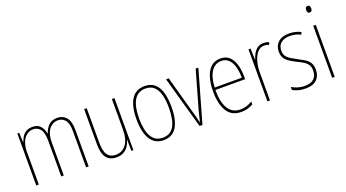

<svg xmlns="http://www.w3.org/2000/svg" viewBox="-55 -1270 3290 1828"><g transform="rotate(-20 1590.0 -356.5)"><path d="M485 -537Q540 -537 574 -497Q608 -457 608 -370V0H582V-368Q582 -447 553.5 -480Q525 -513 484 -513Q427 -513 391.5 -466.5Q356 -420 356 -336V0H330V-357Q330 -446 302 -479.5Q274 -513 232 -513Q192 -513 162.5 -489Q133 -465 118 -424Q103 -383 103 -333V0H77V-527H96L100 -429H102Q110 -453 124.5 -478Q139 -503 165 -520Q191 -537 232 -537Q285 -537 312 -506Q339 -475 347 -430H350Q366 -477 397 -507Q428 -537 485 -537Z M1061 -527V0H1041L1039 -112H1037Q1029 -82 1011.5 -54Q994 -26 964 -8Q934 10 888 10Q754 10 754 -166V-527H780V-173Q780 -90 808 -52.5Q836 -15 889 -15Q955 -15 995 -66.5Q1035 -118 1035 -227V-527Z M1543 -264Q1543 -131 1499.5 -60.5Q1456 10 1368 10Q1279 10 1234 -61Q1189 -132 1189 -265Q1189 -397 1234 -467Q1279 -537 1368 -537Q1431 -537 1470 -503Q1509 -469 1526 -407.5Q1543 -346 1543 -264ZM1215 -265Q1215 -146 1252 -80.5Q1289 -15 1367 -15Q1445 -15 1481 -78.5Q1517 -142 1517 -265Q1517 -339 1502.5 -394.5Q1488 -450 1455.5 -481Q1423 -512 1368 -512Q1290 -512 1252.5 -447.5Q1215 -383 1215 -265Z M1732 0 1584 -527H1611L1716 -148Q1725 -119 1732 -92Q1739 -65 1745 -35H1748Q1755 -64 1761.5 -91Q1768 -118 1776 -148L1884 -527H1911L1761 0Z M2137 -537Q2194 -537 2228 -503.5Q2262 -470 2277 -415.5Q2292 -361 2292 -298V-271H1991Q1990 -147 2031 -81Q2072 -15 2153 -15Q2185 -15 2213.5 -23.5Q2242 -32 2274 -51V-22Q2248 -7 2218.5 1.5Q2189 10 2153 10Q2055 10 2010 -64Q1965 -138 1965 -263Q1965 -343 1983.5 -405Q2002 -467 2040 -502Q2078 -537 2137 -537ZM2137 -512Q2075 -512 2036.5 -458Q1998 -404 1992 -295H2267Q2267 -356 2253.5 -405Q2240 -454 2211 -483Q2182 -512 2137 -512Z M2571 -535Q2585 -535 2599.5 -532.5Q2614 -530 2627 -524L2619 -500Q2610 -504 2597.5 -507Q2585 -510 2571 -510Q2529 -510 2501 -476.5Q2473 -443 2459 -391Q2445 -339 2445 -283V0H2419V-527H2440L2444 -414H2446Q2454 -442 2469.5 -470Q2485 -498 2510 -516.5Q2535 -535 2571 -535Z M2956 -126Q2956 -64 2918.5 -27Q2881 10 2805 10Q2763 10 2729.5 0Q2696 -10 2675 -22V-53Q2702 -36 2735.5 -26Q2769 -16 2805 -16Q2869 -16 2899 -45.5Q2929 -75 2929 -128Q2929 -164 2914.5 -186Q2900 -208 2874.5 -224Q2849 -240 2815 -256Q2778 -275 2747.5 -294Q2717 -313 2699.5 -339.5Q2682 -366 2682 -408Q2682 -463 2720 -500Q2758 -537 2832 -537Q2866 -537 2896.5 -529.5Q2927 -522 2950 -509L2938 -486Q2918 -498 2889 -505Q2860 -512 2831 -512Q2775 -512 2741.5 -485.5Q2708 -459 2708 -407Q2708 -374 2722 -353Q2736 -332 2761.5 -316Q2787 -300 2821 -282Q2858 -263 2888.5 -245Q2919 -227 2937.5 -199.5Q2956 -172 2956 -126Z M3089 -723Q3104 -723 3109 -713Q3114 -703 3114 -691Q3114 -676 3108 -666.5Q3102 -657 3088 -657Q3074 -657 3068.5 -667Q3063 -677 3063 -690Q3063 -702 3068.5 -712.5Q3074 -723 3089 -723ZM3101 -527V0H3075V-527Z"/></g></svg>

Font: Noto Sans Myanmar Condensed Thin
Style: Regular
Weight: 100
Width: 3
Designer: Monotype Design Team
Foundry: Monotype Imaging Inc.
Version: Version 2.107; ttfautohint (v1.8.4.7-5d5b)